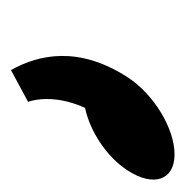

<svg xmlns="http://www.w3.org/2000/svg" viewBox="-14 -192 342 354"><g transform="rotate(90 157.0 -15.0)"><path d="M264.7 -165.8C312 -165.8 325.5 -127.5 294.4 -79.5C268.6 -39.8 221.4 -9.8 178.9 -0.8C150.5 61.5 167.8 104.2 167.8 104.2L109.2 135.8C80.7 84.8 63.8 11.2 122.6 -79.5C153.7 -127.5 216.7 -165.8 264.7 -165.8Z"/></g></svg>

Font: Hussar
Style: BdWodka
Weight: 700
Foundry: Cannot Into Space Fonts
Version: Version 2.00